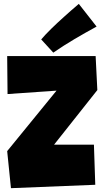

<svg xmlns="http://www.w3.org/2000/svg" viewBox="-20 -982 536 992"><path d="M482.9 -516.6 259.3 -234.4H465.3L472.2 -27.3L36.6 -9.8L17.1 -201.2L272 -513.7L19 -496.1L17.1 -692.4H474.1ZM479 -844.7Q420.9 -813 365.7 -780.5Q310.5 -748 255.4 -710L192.9 -778.3Q202.6 -790 216.3 -804.4Q230 -818.8 245.4 -834Q260.7 -849.1 277.3 -864.5Q293.9 -879.9 309.6 -894Q346.7 -927.7 387.2 -961.9Z"/></svg>

Font: Luckiest Guy RUS-BEL-UKR
Style: Regular
Weight: 400
Designer: Astigmatic (AOETI)
Foundry: Astigmatic (AOETI)
Version: Version 1.00 March 11, 2019, initial release